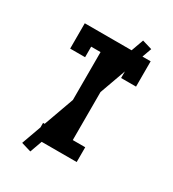

<svg xmlns="http://www.w3.org/2000/svg" viewBox="-213 -936 1025 1136"><g transform="rotate(30 300.0 -368.0)"><path d="M156 0V-101H241V-634H177V-562H75V-735H525V-562H423V-634H359V-101H444V0ZM175 83 108 63 425 -819 492 -799Z"/></g></svg>

Font: Iosevka Curly Slab Extended
Style: Bold
Weight: 700
Width: 7
Monospace: yes
Designer: Belleve Invis
Foundry: Belleve Invis
Version: Version 11.1.0; ttfautohint (v1.8.3)